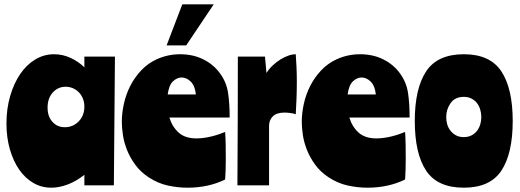

<svg xmlns="http://www.w3.org/2000/svg" viewBox="-20 -861 2414 892"><path d="M509 0H372V-49Q336 -20 296 -4.5Q256 11 218 11Q173 11 135 -11Q97 -33 69.5 -72.5Q42 -112 26 -167Q10 -222 10 -287Q10 -355 27 -414Q44 -473 73.5 -516.5Q103 -560 143.5 -584.5Q184 -609 231 -609Q272 -609 309 -591.5Q346 -574 372 -548V-598H514ZM201 -361Q201 -320 223.5 -295Q246 -270 281 -270Q319 -270 345.5 -297Q372 -324 372 -366Q372 -385 365.5 -402Q359 -419 347 -431.5Q335 -444 319 -451Q303 -458 285 -458Q249 -458 225 -431Q201 -404 201 -361Z M767 -315Q780 -272 810 -245Q840 -218 893 -218Q909 -218 927.5 -220.5Q946 -223 964 -227.5Q982 -232 998 -237.5Q1014 -243 1026 -248Q1028 -219 1028.5 -186.5Q1029 -154 1029 -122Q1029 -69 1026 -27Q948 11 851 11Q806 11 760 1Q714 -9 671 -37Q633 -62 608.5 -95.5Q584 -129 570 -164.5Q556 -200 551 -234Q546 -268 546 -295Q546 -335 555.5 -378.5Q565 -422 585 -461.5Q605 -501 636 -534Q667 -567 709 -586Q760 -609 817 -609Q877 -609 925 -585Q973 -561 1003 -519Q1032 -479 1039.5 -430Q1047 -381 1047 -315ZM824 -501Q803 -501 784 -483.5Q765 -466 759 -422H890Q886 -462 866.5 -481.5Q847 -501 824 -501ZM827 -841H973L845 -650H754Z M1211 -598 1218 -522Q1230 -541 1247 -557Q1264 -573 1282.5 -584.5Q1301 -596 1319.5 -602.5Q1338 -609 1354 -609Q1356 -583 1357.5 -549.5Q1359 -516 1359 -481Q1359 -441 1357.5 -402Q1356 -363 1354 -330Q1345 -334 1329 -336Q1313 -338 1302 -338Q1265 -338 1247.5 -320.5Q1230 -303 1230 -277V0H1083Q1084 -162 1084.5 -307.5Q1085 -453 1085 -598Z M1603 -315Q1616 -272 1646 -245Q1676 -218 1729 -218Q1745 -218 1763.5 -220.5Q1782 -223 1800 -227.5Q1818 -232 1834 -237.5Q1850 -243 1862 -248Q1864 -219 1864.5 -186.5Q1865 -154 1865 -122Q1865 -69 1862 -27Q1784 11 1687 11Q1642 11 1596 1Q1550 -9 1507 -37Q1469 -62 1444.5 -95.5Q1420 -129 1406 -164.5Q1392 -200 1387 -234Q1382 -268 1382 -295Q1382 -335 1391.5 -378.5Q1401 -422 1421 -461.5Q1441 -501 1472 -534Q1503 -567 1545 -586Q1596 -609 1653 -609Q1713 -609 1761 -585Q1809 -561 1839 -519Q1868 -479 1875.5 -430Q1883 -381 1883 -315ZM1660 -501Q1639 -501 1620 -483.5Q1601 -466 1595 -422H1726Q1722 -462 1702.5 -481.5Q1683 -501 1660 -501Z M2135 -609Q2257 -609 2309.5 -529Q2362 -449 2362 -299Q2362 -148 2309.5 -68.5Q2257 11 2135 11Q2012 11 1959.5 -68.5Q1907 -148 1907 -299Q1907 -449 1959.5 -529Q2012 -609 2135 -609ZM2135 -224Q2155 -224 2170.5 -232Q2186 -240 2196 -253Q2206 -266 2211 -282.5Q2216 -299 2216 -317Q2216 -335 2211 -352Q2206 -369 2196 -382Q2186 -395 2170.5 -403Q2155 -411 2135 -411Q2094 -411 2073.5 -382Q2053 -353 2053 -317Q2053 -299 2058 -282.5Q2063 -266 2073.5 -253Q2084 -240 2099 -232Q2114 -224 2135 -224Z"/></svg>

Font: Ranchers
Style: Regular
Weight: 400
Designer: Pablo Impallari, Brenda Gallo
Foundry: Pablo Impallari, Brenda Gallo
Version: Version 1.000; ttfautohint (v0.8) -G 200 -r 50